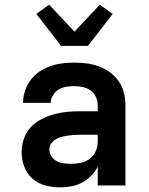

<svg xmlns="http://www.w3.org/2000/svg" viewBox="-20 -797 640 825"><path d="M239 8Q207 8 175.5 0Q144 -8 120 -29Q96 -50 84.5 -80.5Q73 -111 73 -143Q73 -171 82 -199Q91 -227 110.5 -248.5Q130 -270 155.5 -283.5Q181 -297 208.5 -305Q236 -313 264.5 -316Q293 -319 322 -319H400V-344Q400 -363 392 -380.5Q384 -398 369 -408.5Q354 -419 335.5 -423Q317 -427 298 -427Q281 -427 263.5 -424Q246 -421 231.5 -412Q217 -403 207.5 -387.5Q198 -372 198 -355H79Q79 -381 87.5 -406.5Q96 -432 111.5 -453Q127 -474 149 -489Q171 -504 195.5 -512.5Q220 -521 246 -524.5Q272 -528 298 -528Q325 -528 352.5 -524.5Q380 -521 405.5 -511.5Q431 -502 453 -486Q475 -470 490.5 -447.5Q506 -425 512.5 -398Q519 -371 519 -344V0H400V-81Q389 -59 371.5 -41.5Q354 -24 332.5 -12.5Q311 -1 287 3.5Q263 8 239 8ZM286 -93Q307 -93 328 -97.5Q349 -102 366 -115Q383 -128 391.5 -148Q400 -168 400 -189V-218H322Q309 -218 295.5 -217Q282 -216 269 -214Q256 -212 243 -208.5Q230 -205 218.5 -198Q207 -191 199.5 -179.5Q192 -168 192 -155Q192 -139 201 -125.5Q210 -112 224 -104.5Q238 -97 254 -95Q270 -93 286 -93ZM242 -600 227 -620 136 -737 191 -777 300 -661 409 -777 464 -737 358 -600Z"/></svg>

Font: Iosevka Book
Style: Bold
Weight: 700
Designer: Belleve Invis
Foundry: Belleve Invis
Version: Version 28.0.7; ttfautohint (v1.8.3)